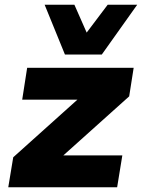

<svg xmlns="http://www.w3.org/2000/svg" viewBox="-20 -793 601 813"><path d="M15 0 36 -127 349 -408 337 -371H74L95 -506H546L527 -385L207 -98L220 -135H498L476 0ZM255 -562 169 -773H295L347 -655L436 -773H561L411 -562Z"/></svg>

Font: Nunito Sans 7pt Black
Style: Italic
Weight: 900
Italic angle: -9°
Version: Version 3.101;gftools[0.9.27]